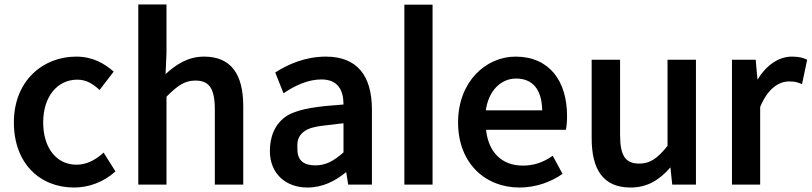

<svg xmlns="http://www.w3.org/2000/svg" viewBox="-20 -821 3627 858"><path d="M311 17C378 17 444 -8 496 -55L443 -139C409 -108 369 -85 322 -85C233 -85 173 -159 173 -274C173 -390 237 -465 325 -465C364 -465 392 -449 425 -419L488 -501C447 -537 395 -568 320 -568C172 -568 42 -460 42 -274C42 -91 158 17 311 17Z M724 -801H598V4H724V-389C773 -438 805 -461 853 -461C914 -461 940 -427 940 -332V4H1067V-346C1067 -489 1013 -568 892 -568C819 -568 766 -532 720 -490L724 -586Z M1354 17C1422 17 1478 -12 1527 -52L1536 4H1642V-331C1642 -482 1577 -568 1436 -568C1345 -568 1267 -534 1210 -497L1247 -404C1295 -437 1355 -466 1416 -466C1491 -466 1515 -417 1515 -354C1405 -346 1322 -337 1266 -306C1206 -269 1186 -207 1186 -146C1186 -47 1255 17 1354 17ZM1309 -154C1309 -177 1305 -202 1332 -228C1360 -253 1398 -257 1472 -265C1486 -267 1500 -269 1515 -270V-140C1470 -100 1434 -82 1389 -82C1342 -82 1309 -100 1309 -154Z M1913 -800H1787V4H1913Z M2301 17C2376 17 2442 -8 2494 -44L2450 -125C2407 -95 2366 -81 2316 -81C2224 -81 2163 -139 2152 -241H2509C2512 -257 2514 -277 2514 -303C2514 -460 2434 -568 2284 -568C2151 -568 2027 -456 2027 -274C2027 -91 2149 17 2301 17ZM2151 -328C2164 -420 2222 -470 2286 -470C2361 -470 2401 -421 2403 -328Z M2798 17C2873 17 2927 -17 2976 -73L2984 4H3090V-554H2963V-169C2918 -113 2885 -90 2837 -90C2776 -90 2751 -123 2751 -218V-554H2624V-204C2624 -61 2677 17 2798 17Z M3357 -554H3251V4H3377V-343C3412 -428 3463 -457 3505 -457C3530 -457 3541 -455 3564 -445L3587 -554C3570 -563 3549 -568 3519 -568C3459 -568 3404 -529 3365 -465Z"/></svg>

Font: Bithumb Trading Sans Semibold
Style: Regular
Weight: 600
Designer: HamHyungwon
Foundry: Bithumb
Version: Version 1.100;Glyphs 3.1.2 (3151)